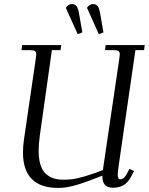

<svg xmlns="http://www.w3.org/2000/svg" viewBox="-20 -926 739 954"><path d="M86.9 -676.8 89.8 -702.1H284.2L280.8 -676.8H237.8L178.2 -254.9Q171.9 -208 171.9 -179.2Q171.9 -137.7 180.7 -108.6Q189.5 -79.6 206.5 -63.5Q223.6 -47.4 245.1 -40.3Q266.6 -33.2 294.9 -33.2Q318.4 -33.2 337.9 -35.4Q357.4 -37.6 397.9 -48.8Q438.5 -60.1 491.2 -81.1L573.2 -637.2Q575.2 -650.9 575.2 -655.8Q575.2 -668.5 568.4 -672.6Q561.5 -676.8 543 -676.8H502L504.9 -702.1H699.2L695.8 -676.8H652.8L569.8 -104Q564.9 -68.8 564.9 -58.1Q564.9 -35.2 578.1 -35.2Q596.7 -35.2 611.8 -64.9L623 -86.9L646 -76.2L634.8 -54.2Q616.7 -19 594 -6.1Q571.3 6.8 542 6.8Q488.8 6.8 488.8 -47.9V-53.2Q405.8 -20 357.4 -6.1Q309.1 7.8 270 7.8Q94.2 7.8 94.2 -168Q94.2 -203.1 99.1 -232.9L158.2 -637.2Q160.2 -650.9 160.2 -655.8Q160.2 -668.5 153.3 -672.6Q146.5 -676.8 127.9 -676.8ZM307.1 -887.2Q320.3 -905.8 336.9 -905.8Q352.5 -905.8 360.6 -895Q368.7 -884.3 373 -856.9L389.2 -765.1L366.2 -755.9ZM412.1 -887.2Q425.3 -905.8 441.9 -905.8Q457.5 -905.8 465.6 -895Q473.6 -884.3 478 -856.9L494.1 -765.1L471.2 -755.9Z"/></svg>

Font: Dihjauti
Style: Italic
Weight: 400
Italic angle: -9°
Designer: T. Christopher White
Version: Version 3.0.0